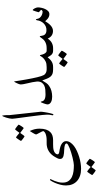

<svg xmlns="http://www.w3.org/2000/svg" viewBox="426 -949 927 1819"><g transform="rotate(-90 889.5 -39.5)"><path d="M446.8 0H432.1Q418.5 0 403.1 1Q387.7 2 374 5.9Q357.4 10.7 347.2 20.8Q336.9 30.8 336.9 42Q336.9 47.9 340.3 51Q343.8 54.2 349.6 56.2Q355.5 58.1 363.5 59.3Q371.6 60.5 380.9 62Q392.1 64 406.2 68.1Q420.4 72.3 432.9 79.6Q445.3 86.9 453.6 97.7Q461.9 108.4 461.9 123Q461.9 144 449.5 162.8Q437 181.6 416.3 197.5Q395.5 213.4 368.4 225.8Q341.3 238.3 312.3 247.1Q283.2 255.9 254.2 260.5Q225.1 265.1 200.2 265.1Q163.1 265.1 133.8 255.1Q104.5 245.1 84 226.6Q63.5 208 52.7 181.6Q42 155.3 42 122.1Q42 95.2 49.3 68.1Q56.6 41 65.9 19.3Q75.2 -2.4 83.7 -16.1Q92.3 -29.8 94.2 -29.8Q97.2 -29.8 99.6 -28.3Q102.1 -26.9 102.1 -23.9Q102.1 -22.5 96.9 -12.5Q91.8 -2.4 85.4 13.4Q79.1 29.3 74 48.8Q68.8 68.4 68.8 88.9Q68.8 125 84.2 146.2Q99.6 167.5 123.8 178.7Q147.9 189.9 177 193.4Q206.1 196.8 233.9 196.8Q244.1 196.8 263.7 193.4Q283.2 189.9 306.2 184.3Q329.1 178.7 352.8 171.4Q376.5 164.1 395.8 156.5Q415 148.9 427.5 141.4Q439.9 133.8 439.9 127.9Q439.9 117.2 424.6 111.8Q409.2 106.4 377 105Q363.3 104.5 348.4 103.3Q333.5 102.1 321 98.4Q308.6 94.7 300.8 87.2Q293 79.6 293 65.9Q293 53.7 299.6 40.8Q306.2 27.8 312 18.1Q330.1 -13.7 354 -32Q377.9 -50.3 405.8 -57.1Q416.5 -60.1 426 -60.5Q435.5 -61 446.8 -61H464.8Q483.4 -61 492.4 -51.5Q501.5 -42 501.5 -30.8Q501.5 -19.5 492.4 -9.8Q483.4 0 464.8 0ZM294.9 347.7Q294.9 349.6 290.5 357.4Q286.1 365.2 280.5 373.8Q274.9 382.3 269.8 389.2Q264.6 396 262.7 396Q261.7 396 255.1 391.4Q248.5 386.7 240.7 380.9Q231.9 374 220.7 365.7Q217.3 362.3 213.9 365.7Q206.5 376 200.7 384.8Q195.3 392.1 190.7 397.9Q186 403.8 184.6 403.8Q183.1 403.8 176 399.2Q168.9 394.5 161.1 388.7Q153.3 382.8 147 377.4Q140.6 372.1 140.6 370.6Q140.6 368.7 145.3 361.1Q149.9 353.5 155.8 345Q161.6 336.4 166.7 329.6Q171.9 322.8 172.9 322.8Q175.3 322.8 181.6 327.4Q188 332 194.8 337.4Q203.1 343.8 212.9 352.5Q215.8 355 217 355.2Q218.3 355.5 220.7 351.6Q228 340.8 234.4 332.5Q239.7 325.7 244.6 319.8Q249.5 314 250.5 314Q252 314 259.3 318.8Q266.6 323.7 274.4 329.8Q282.2 335.9 288.6 341.3Q294.9 346.7 294.9 347.7Z M580.1 -128.9Q580.1 -91.8 571.5 -66.9Q563 -42 548.3 -27.1Q533.7 -12.2 513.9 -6.1Q494.1 0 471.2 0H453.1Q434.6 0 425.5 -9.8Q416.5 -19.5 416.5 -30.8Q416.5 -42 425.5 -51.5Q434.6 -61 453.1 -61H471.2Q492.2 -61 508.5 -64.5Q524.9 -67.9 536.1 -73.2Q546.4 -78.6 551.8 -84.7Q557.1 -90.8 557.1 -94.2Q557.1 -97.2 552 -107.2Q546.9 -117.2 541 -128.4Q535.2 -139.6 530 -149.2Q524.9 -158.7 524.9 -161.1Q524.9 -164.6 529.5 -173.6Q534.2 -182.6 540 -192.4Q545.9 -202.1 551.3 -210.7Q556.6 -219.2 558.1 -221.2Q569.3 -196.8 574.7 -174.6Q580.1 -152.3 580.1 -128.9ZM618.2 -326.7Q618.2 -324.7 613.8 -316.9Q609.4 -309.1 603.8 -300.5Q598.1 -292 593 -285.2Q587.9 -278.3 585.9 -278.3Q585 -278.3 578.4 -283Q571.8 -287.6 564 -293.5Q555.2 -300.3 543.9 -308.6Q540.5 -312 537.1 -308.6Q529.8 -298.3 523.9 -289.6Q518.6 -282.2 513.9 -276.4Q509.3 -270.5 507.8 -270.5Q506.3 -270.5 499.3 -275.1Q492.2 -279.8 484.4 -285.6Q476.6 -291.5 470.2 -296.9Q463.9 -302.2 463.9 -303.7Q463.9 -305.7 468.5 -313.2Q473.1 -320.8 479 -329.3Q484.9 -337.9 490 -344.7Q495.1 -351.6 496.1 -351.6Q498.5 -351.6 504.9 -346.9Q511.2 -342.3 518.1 -336.9Q526.4 -330.6 536.1 -321.8Q539.1 -319.3 540.3 -319.1Q541.5 -318.8 543.9 -322.8Q551.3 -333.5 557.6 -341.8Q563 -348.6 567.9 -354.5Q572.8 -360.4 573.7 -360.4Q575.2 -360.4 582.5 -355.5Q589.8 -350.6 597.7 -344.5Q605.5 -338.4 611.8 -333Q618.2 -327.6 618.2 -326.7Z M740.7 -116.2Q740.7 -112.3 739.5 -101.8Q738.3 -91.3 736.1 -78.1Q733.9 -64.9 731.2 -50.5Q728.5 -36.1 725.6 -24.4Q722.7 -12.7 720 -4.9Q717.3 2.9 714.8 2.9Q706.5 2.9 706.5 -4.9Q706.5 -7.3 709.7 -21.2Q712.9 -35.2 712.9 -57.1Q712.9 -70.8 710 -98.6Q707 -126.5 702.6 -161.1Q698.2 -195.8 693.4 -232.9Q688.5 -270 684.1 -302.2Q679.7 -334.5 676.8 -357.9Q673.8 -381.3 673.8 -388.2Q673.8 -399.4 677.2 -415.3Q680.7 -431.2 685.3 -445.8Q689.9 -460.4 694.8 -471.2Q699.7 -481.9 702.6 -482.9Q703.6 -481.4 704.6 -476.6Q705.6 -471.7 706.3 -465.8Q707 -460 707.5 -453.9Q708 -447.8 708 -443.8V-416Z M1139.6 0Q1114.3 0 1098.6 -6.3Q1083 -12.7 1072.5 -25.4Q1062 -38.1 1054.2 -57.4Q1046.4 -76.7 1036.6 -103Q1023.9 -81.1 1012.7 -64.7Q1001.5 -48.3 985.8 -38.1Q963.9 -22.5 937.5 -15.6Q911.1 -8.8 883.8 -8.8Q871.1 -8.8 857.9 -11Q844.7 -13.2 834 -18.6Q823.2 -23.9 816.4 -32.7Q809.6 -41.5 809.6 -54.2Q809.6 -57.6 812.5 -67.9Q815.4 -78.1 819.3 -89.1Q823.2 -100.1 827.1 -108.6Q831.1 -117.2 833 -117.2Q834.5 -117.2 835.7 -115Q836.9 -112.8 837.6 -109.9Q838.4 -106.9 839.4 -104Q840.3 -101.1 840.8 -99.1Q842.3 -94.7 845.9 -90.1Q849.6 -85.4 856.9 -81.3Q864.3 -77.1 876 -74.5Q887.7 -71.8 904.8 -71.8Q927.2 -71.8 949.2 -73.7Q971.2 -75.7 988.3 -83.7Q1005.4 -91.8 1016.1 -107.4Q1026.9 -123 1026.9 -150.9Q1024.9 -173.8 1020.3 -196Q1015.6 -218.3 1010.7 -238.8Q1005.9 -259.3 1002.4 -277.3Q999 -295.4 999 -310.1Q999 -314.5 1002.7 -324Q1006.3 -333.5 1011 -343.5Q1015.6 -353.5 1019.8 -360.8Q1023.9 -368.2 1024.9 -368.2Q1027.8 -368.2 1028.3 -365.7Q1028.8 -363.3 1029.8 -355Q1033.2 -331.1 1037.6 -304.2Q1042 -277.3 1046.9 -250.2Q1051.8 -223.1 1056.9 -197.5Q1062 -171.9 1067.4 -150.1Q1072.8 -128.4 1077.9 -112.3Q1083 -96.2 1087.9 -87.9Q1096.2 -74.2 1110.4 -67.6Q1124.5 -61 1139.6 -61H1157.7Q1176.3 -61 1185.3 -51.5Q1194.3 -42 1194.3 -30.8Q1194.3 -19.5 1185.3 -9.8Q1176.3 0 1157.7 0Z M1318.8 0Q1305.2 0 1295.9 -4.4Q1286.6 -8.8 1278.8 -17.1Q1273.4 -22.9 1267.1 -33Q1260.7 -43 1256.8 -51.8Q1248 -42 1239.3 -32.7Q1230.5 -23.4 1219.7 -16.1Q1209 -8.8 1195.6 -4.4Q1182.1 0 1164.1 0H1146Q1127.4 0 1118.4 -9.8Q1109.4 -19.5 1109.4 -30.8Q1109.4 -42 1118.4 -51.5Q1127.4 -61 1146 -61H1164.1Q1197.3 -61 1217 -71Q1236.8 -81.1 1248.5 -93Q1260.3 -105 1265.6 -115Q1271 -125 1274.9 -125Q1277.8 -125 1278.8 -116.7Q1279.8 -108.4 1283.7 -98.1Q1285.6 -92.3 1288.8 -85.7Q1292 -79.1 1296.1 -73.5Q1300.3 -67.9 1305.9 -64.5Q1311.5 -61 1318.8 -61H1337.9Q1356.4 -61 1365.5 -51.5Q1374.5 -42 1374.5 -30.8Q1374.5 -19.5 1365.5 -9.8Q1356.4 0 1337.9 0ZM1318.8 82Q1318.8 84 1314.5 91.8Q1310.1 99.6 1304.4 108.2Q1298.8 116.7 1293.7 123.5Q1288.6 130.4 1286.6 130.4Q1285.6 130.4 1279.1 125.7Q1272.5 121.1 1264.6 115.2Q1255.9 108.4 1244.6 100.1Q1241.2 96.7 1237.8 100.1Q1230.5 110.4 1224.6 119.1Q1219.2 126.5 1214.6 132.3Q1210 138.2 1208.5 138.2Q1207 138.2 1200 133.5Q1192.9 128.9 1185.1 123Q1177.2 117.2 1170.9 111.8Q1164.6 106.4 1164.6 105Q1164.6 103 1169.2 95.5Q1173.8 87.9 1179.7 79.3Q1185.5 70.8 1190.7 64Q1195.8 57.1 1196.8 57.1Q1199.2 57.1 1205.6 61.8Q1211.9 66.4 1218.8 71.8Q1227.1 78.1 1236.8 86.9Q1239.7 89.4 1241 89.6Q1242.2 89.8 1244.6 85.9Q1252 75.2 1258.3 66.9Q1263.7 60.1 1268.6 54.2Q1273.4 48.3 1274.4 48.3Q1275.9 48.3 1283.2 53.2Q1290.5 58.1 1298.3 64.2Q1306.2 70.3 1312.5 75.7Q1318.8 81.1 1318.8 82Z M1729 -144Q1729 -129.4 1725.1 -110.6Q1721.2 -91.8 1713.4 -75Q1705.6 -58.1 1693.6 -46.6Q1681.6 -35.2 1665 -35.2Q1651.4 -35.2 1640.9 -39.8Q1630.4 -44.4 1622.1 -51Q1613.8 -57.6 1607.9 -64.2Q1602.1 -70.8 1598.1 -75.2Q1590.8 -63 1581.3 -49.8Q1571.8 -36.6 1560.3 -25.6Q1548.8 -14.6 1535.2 -7.8Q1521.5 -1 1505.9 -1Q1482.4 -1 1464.1 -12.5Q1445.8 -23.9 1433.1 -50.8Q1414.6 -22.9 1391.6 -11.5Q1368.7 0 1343.3 0H1325.2Q1306.6 0 1297.6 -9.8Q1288.6 -19.5 1288.6 -30.8Q1288.6 -42 1297.6 -51.5Q1306.6 -61 1325.2 -61H1343.3Q1364.7 -61 1380.4 -65.9Q1396 -70.8 1407.2 -77.9Q1418.5 -85 1425.8 -93.5Q1433.1 -102.1 1438.2 -109.1Q1443.4 -116.2 1446.8 -121.1Q1450.2 -126 1453.1 -126Q1456.5 -126 1457.5 -121.3Q1458.5 -116.7 1459.7 -109.6Q1460.9 -102.5 1463.1 -94.5Q1465.3 -86.4 1470.9 -79.3Q1476.6 -72.3 1486.6 -67.6Q1496.6 -63 1513.2 -63Q1531.7 -62.5 1547.9 -69.3Q1564 -76.2 1576.4 -88.4Q1588.9 -100.6 1596.9 -117.2Q1605 -133.8 1606.9 -152.8Q1607.9 -156.7 1609.9 -159.9Q1611.8 -163.1 1614.3 -163.1Q1615.2 -163.1 1617.2 -160.2Q1619.1 -157.2 1620.1 -150.9Q1622.6 -135.7 1631.1 -125.7Q1639.6 -115.7 1650.4 -109.9Q1661.1 -104 1671.6 -101.6Q1682.1 -99.1 1689 -99.1Q1689.9 -99.1 1692.6 -100.3Q1695.3 -101.6 1698 -103.3Q1700.7 -105 1702.9 -106.9Q1705.1 -108.9 1705.1 -110.8Q1705.1 -114.3 1701.7 -118.2Q1698.2 -122.1 1694.1 -125.5Q1689.9 -128.9 1686.5 -131.6Q1683.1 -134.3 1683.1 -134.8Q1683.1 -136.2 1685.5 -145.5Q1688 -154.8 1691.4 -165.3Q1694.8 -175.8 1698 -184.3Q1701.2 -192.9 1703.1 -192.9Q1707 -192.9 1711.7 -187.3Q1716.3 -181.6 1720.2 -173.8Q1724.1 -166 1726.6 -157.7Q1729 -149.4 1729 -144Z"/></g></svg>

Font: Scheherazade Urdu
Style: Regular
Weight: 400
Designer: SIL International
Foundry: SIL International
Version: Version 1.005 (build 117/117)